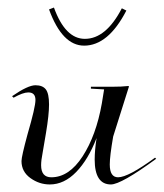

<svg xmlns="http://www.w3.org/2000/svg" viewBox="-20 -485 434 509"><path d="M110 -460 123 -465Q153 -382 205 -382Q261 -382 303 -463L315 -457Q267 -364 203 -364Q145 -364 110 -460ZM280 -123Q271 -71 271 -49Q271 -15 293 -15Q320 -15 391 -67L394 -64Q301 4 274 4Q231 4 231 -62Q231 -86 236 -119Q214 -62 182 -29Q150 4 112 4Q84 4 60.5 -13Q37 -30 37 -58Q37 -70 53 -129Q74 -201 74 -220Q74 -240 55 -240Q41 -240 16 -226L12 -230Q54 -259 74 -259Q93 -259 101.5 -248Q110 -237 110 -208Q110 -181 102 -133L93 -80Q89 -60 89 -47Q89 -15 116 -15Q163 -15 199 -70.5Q235 -126 250 -211L256 -248L221 -250V-255H276Q303 -255 320 -257L322 -256Z"/></svg>

Font: Kleymissky
Style: Regular
Weight: 500
Italic angle: -8°
Designer: gluk
Foundry: gluk
Version: Version 0.283